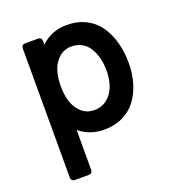

<svg xmlns="http://www.w3.org/2000/svg" viewBox="-134 -648 886 960"><g transform="rotate(-20 309.0 -168.0)"><path d="M99.1 203.1Q91.8 203.1 86.4 197.8Q81.1 192.4 81.1 185.1V-505.9Q81.1 -513.2 86.4 -518.6Q91.8 -523.9 99.1 -523.9H170.9Q178.2 -523.9 183.6 -518.6Q189 -513.2 189 -505.9V-484.9Q244.6 -539.1 326.2 -539.1Q383.8 -539.1 428.2 -516.4Q472.7 -493.7 499.8 -453.9Q526.9 -414.1 540.5 -364Q554.2 -314 554.2 -255.9Q554.2 -199.2 539.8 -150.1Q525.4 -101.1 497.8 -63.5Q470.2 -25.9 426.3 -4.4Q382.3 17.1 327.1 17.1Q250 17.1 194.8 -28.8V185.1Q194.8 192.4 189.5 197.8Q184.1 203.1 176.8 203.1ZM313 -430.2Q272.9 -430.2 245.4 -405.3Q217.8 -380.4 206.3 -343.5Q194.8 -306.6 194.8 -261.2Q194.8 -215.8 206.3 -179Q217.8 -142.1 245.4 -116.9Q272.9 -91.8 313 -91.8Q354 -91.8 382.8 -116Q411.6 -140.1 424.3 -176.8Q437 -213.4 437 -257.8Q437 -292.5 429.4 -322.8Q421.9 -353 407.2 -377.4Q392.6 -401.9 368.4 -416Q344.2 -430.2 313 -430.2Z"/></g></svg>

Font: Fragment Mono
Style: Bold
Weight: 700
Designer: Wei Huang based on Nimbus Sans by URW Studio, based on Helvetica by Max Miedinger.
Foundry: Wei Huang
Version: Version 1.011